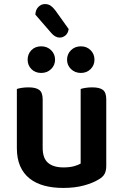

<svg xmlns="http://www.w3.org/2000/svg" viewBox="-20 -910 606 945"><path d="M503 -93Q503 -70 495 -54.5Q487 -39 466 -27Q437 -9 392.5 3Q348 15 291 15Q239 15 197 3.5Q155 -8 125 -32Q95 -56 79 -93Q63 -130 63 -181V-472Q71 -475 86.5 -477.5Q102 -480 121 -480Q156 -480 173 -467.5Q190 -455 190 -421V-183Q190 -131 216.5 -108.5Q243 -86 292 -86Q323 -86 344.5 -92Q366 -98 377 -105V-472Q385 -475 400.5 -477.5Q416 -480 434 -480Q470 -480 486.5 -467.5Q503 -455 503 -421ZM251 -616Q251 -589 231.5 -570Q212 -551 183 -551Q153 -551 134.5 -570Q116 -589 116 -616Q116 -644 134.5 -663Q153 -682 183 -682Q212 -682 231.5 -663Q251 -644 251 -616ZM445 -616Q445 -589 426 -570Q407 -551 378 -551Q349 -551 329.5 -570Q310 -589 310 -616Q310 -644 329.5 -663Q349 -682 378 -682Q407 -682 426 -663Q445 -644 445 -616ZM154 -838Q155 -862 169 -876Q183 -890 201 -890Q218 -890 230 -881.5Q242 -873 253 -858L318 -767Q315 -746 302 -735.5Q289 -725 274 -725Q252 -725 233 -747Z"/></svg>

Font: Baloo Paaji 2 SemiBold
Style: Regular
Weight: 600
Designer: Shuchita Grover, Noopur Datye and Ek Type
Foundry: Ek Type
Version: Version 1.640;hotconv 1.0.111;makeotfexe 2.5.65597; ttfautoh